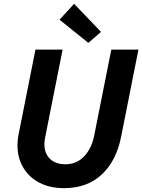

<svg xmlns="http://www.w3.org/2000/svg" viewBox="-20 -980 747 1008"><path d="M315.9 7.8Q232.6 7.8 173.1 -28.5Q113.7 -64.8 87.6 -129.5Q61.5 -194.3 78.5 -279.1L166.2 -719.7H308.7L216.7 -257Q208.2 -213.4 219.3 -182.2Q230.5 -151 257.5 -134.2Q284.4 -117.5 322.4 -117.5Q382.2 -117.5 421.7 -159Q461.1 -200.5 474.6 -268.6L564.4 -719.7H706.8L616 -262.5Q590.7 -135 514 -63.6Q437.4 7.8 315.9 7.8ZM443.8 -754.9 292.5 -876.5 369.1 -960 510.3 -812.5Z"/></svg>

Font: Reddit Sans
Style: Italic
Weight: 400
Italic angle: -11.25°
Designer: Stephen Hutchings
Version: Version 1.013